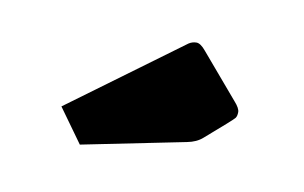

<svg xmlns="http://www.w3.org/2000/svg" viewBox="-37 -798 504 318"><g transform="rotate(10 214.5 -639.0)"><path d="M285 -574 111 -539 70 -596 259 -735Q265 -739 272 -739Q279 -739 288 -728L351 -654Q360 -644 360 -637.5Q360 -631 357.5 -627.5Q355 -624 311 -586Q301 -577 285 -574Z"/></g></svg>

Font: Myanmar Thuriya
Style: Regular
Weight: 400
Designer: Danh Hong
Foundry: Google Inc.
Version: Version 2.00 November 23, 2015